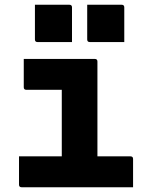

<svg xmlns="http://www.w3.org/2000/svg" viewBox="-20 -788 640 808"><path d="M60 -130H240V-410H91Q80 -410 80 -421V-540H379Q390 -540 390 -529V-130H529Q540 -130 540 -119V0H71Q60 0 60 -11ZM127 -768H272Q283 -768 283 -757V-611H138Q127 -611 127 -622ZM347 -768H492Q503 -768 503 -757V-611H358Q347 -611 347 -622Z"/></svg>

Font: Recursive Mn Lnr St XBd
Style: Regular
Weight: 800
Monospace: yes
Version: Version 1.079;hotconv 1.0.112;makeotfexe 2.5.65598; ttfautoh